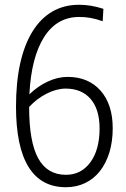

<svg xmlns="http://www.w3.org/2000/svg" viewBox="-20 -772 528 804"><path d="M256 12Q152 12 99.5 -73Q47 -158 47 -326Q47 -427 64.5 -506Q82 -585 116 -640Q150 -695 199 -723.5Q248 -752 311 -752Q336 -752 360.5 -748Q385 -744 413 -735L410 -683Q382 -693 359 -697Q336 -701 312 -701Q218 -701 164.5 -616.5Q111 -532 103 -377Q138 -411 180 -430.5Q222 -450 263 -450Q350 -450 401 -392.5Q452 -335 452 -235Q452 -179 438 -133.5Q424 -88 398.5 -55.5Q373 -23 336.5 -5.5Q300 12 256 12ZM255 -401Q217 -401 175.5 -380Q134 -359 102 -324Q102 -178 140 -109Q178 -40 256 -40Q320 -40 358.5 -92.5Q397 -145 397 -234Q397 -314 359.5 -357.5Q322 -401 255 -401Z"/></svg>

Font: Encode Sans Compressed
Style: Light
Weight: 300
Designer: Pablo Impallari, Andres Torresi
Foundry: Pablo Impallari, Andres Torresi
Version: Version 1.000; ttfautohint (v1.00) -l 8 -r 50 -G 200 -x 14 -